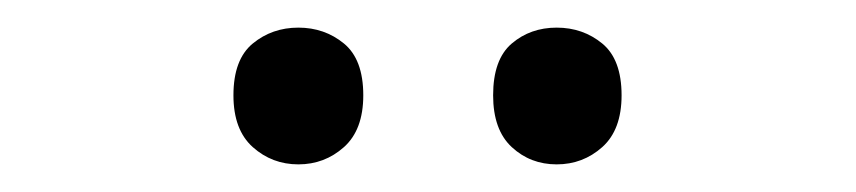

<svg xmlns="http://www.w3.org/2000/svg" viewBox="-20 -750 620 139"><path d="M149 -681Q149 -707 163 -718.5Q177 -730 196 -730Q215 -730 229 -718.5Q243 -707 243 -681Q243 -656 229 -643.5Q215 -631 196 -631Q177 -631 163 -643.5Q149 -656 149 -681ZM337 -681Q337 -707 350.5 -718.5Q364 -730 383 -730Q402 -730 416 -718.5Q430 -707 430 -681Q430 -656 416 -643.5Q402 -631 383 -631Q364 -631 350.5 -643.5Q337 -656 337 -681Z"/></svg>

Font: Noto Sans Inscriptional Pahlavi
Style: Regular
Weight: 400
Designer: Monotype Design Team
Foundry: Monotype Imaging Inc.
Version: Version 2.003; ttfautohint (v1.8.4.7-5d5b)